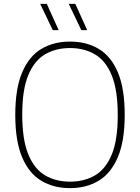

<svg xmlns="http://www.w3.org/2000/svg" viewBox="-20 -964 724 993"><path d="M342 9Q257.5 9 193.8 -29Q130 -67 94.5 -150.5Q59 -234 59 -370Q59 -506.5 94.8 -590Q130.5 -673.5 194.2 -711.2Q258 -749 342 -749Q427 -749 490.5 -711.2Q554 -673.5 589.5 -590Q625 -506.5 625 -370Q625 -234 589.2 -150.5Q553.5 -67 489.8 -29Q426 9 342 9ZM342 -24.5Q415.5 -24.5 471.2 -57Q527 -89.5 558 -164.8Q589 -240 589 -368Q589 -498 558 -574Q527 -650 471.2 -682.8Q415.5 -715.5 342 -715.5Q268.5 -715.5 213 -683Q157.5 -650.5 126.2 -575.2Q95 -500 95 -372Q95 -242 126.2 -166Q157.5 -90 213 -57.2Q268.5 -24.5 342 -24.5ZM400.5 -808 335.5 -944H369.5L431 -808ZM253 -808 188 -944H222L283.5 -808Z"/></svg>

Font: Encode Sans SC Thin
Style: Regular
Weight: 250
Designer: Multiple Designers
Foundry: Impallari Type
Version: Version 3.002